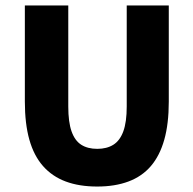

<svg xmlns="http://www.w3.org/2000/svg" viewBox="-20 -671 708 703"><path d="M336 12Q270 12 220.5 -6.5Q171 -25 137.5 -63Q104 -101 87.5 -159.5Q71 -218 71 -299V-651H230V-281Q230 -224 242 -190Q254 -156 277.5 -141Q301 -126 336 -126Q371 -126 395 -141Q419 -156 431.5 -190Q444 -224 444 -281V-651H598V-299Q598 -218 581.5 -159.5Q565 -101 532.5 -63Q500 -25 450.5 -6.5Q401 12 336 12Z"/></svg>

Font: Source Sans 3 ExtraLight ExtraBold
Style: Regular
Weight: 800
Version: Version 3.052;hotconv 1.1.0;makeotfexe 2.6.0